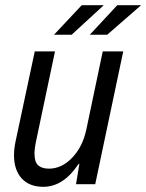

<svg xmlns="http://www.w3.org/2000/svg" viewBox="-20 -710 564 740"><path d="M347 0H273L286 -79L282 -77Q224 10 147 10Q93 10 63.5 -22.5Q34 -55 34 -112Q34 -137 40 -165L114 -512H192L119 -166Q113 -138 113 -117Q113 -86 127 -73Q141 -60 169 -60Q218 -60 258.5 -102.5Q299 -145 313 -212L376 -512H455ZM295 -690H380L256 -576H188ZM432 -690H524L393 -576H326Z"/></svg>

Font: Decalotype
Style: Italic
Weight: 400
Italic angle: -12°
Designer: Alfredo Marco Pradil
Foundry: Alfredo Marco Pradil
Version: Version 1.0